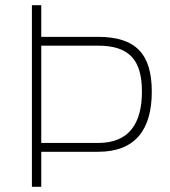

<svg xmlns="http://www.w3.org/2000/svg" viewBox="-20 -720 655 740"><path d="M358 -169H139V-544H358C479 -544 527 -488 527 -367C527 -246 479 -169 358 -169ZM358 -135C503 -135 565 -222 565 -367C565 -512 503 -578 358 -578H139V-700H103V0H139V-135Z"/></svg>

Font: TitilliumText22L
Style: 1 wt
Weight: 100
Designer: Campivisivi
Foundry: Campivisivi
Version: 1.000